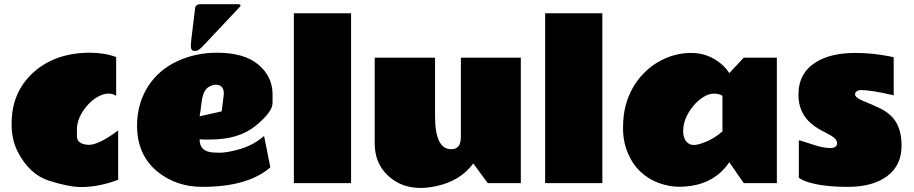

<svg xmlns="http://www.w3.org/2000/svg" viewBox="-20 -886 4423 929"><path d="M409.2 -185.1Q458.5 -185.1 551.8 -254.9V-16.1Q458.5 19 373.5 19Q313 19 217 -11.7Q121.1 -42.5 64.5 -154.3Q36.1 -210.9 36.1 -287.1Q36.1 -440.4 141.6 -535.6Q247.1 -630.9 416 -630.9Q485.8 -630.9 542 -609.9V-421.9Q528.8 -433.1 504.9 -433.1Q481 -433.1 453.6 -418Q426.3 -402.8 403.8 -377.4Q352.1 -319.3 352.1 -257.8Q352.1 -257.3 352.3 -226.3Q352.5 -195.3 389.6 -187.5Q399.4 -185.5 409.2 -185.1Z M924.3 -847.7Q925.3 -856 931.9 -860.8Q938.5 -865.7 948.2 -865.7H1131.3Q1141.1 -865.7 1143.3 -862.1Q1145.5 -858.4 1140.1 -852.5L971.2 -672.9Q941.9 -641.1 931.6 -640.4Q921.4 -639.6 920.9 -639.6Q903.3 -639.6 903.3 -663.6Q903.3 -664.6 903.3 -665Q903.8 -678.2 905.3 -691.9ZM997.1 -210.9Q997.1 -210.9 970.2 -210.9Q957.5 -210.9 945.8 -211.9Q945.8 -153.8 1007.8 -148.4Q1024.9 -147 1041 -147Q1082.5 -147 1145.3 -166Q1208 -185.1 1257.8 -228L1288.1 -76.2Q1179.2 18.1 959 18.1Q832.5 18.1 741.7 -55.7Q643.1 -136.2 643.1 -278.8Q643.1 -386.2 698.7 -471.7Q750.5 -549.8 838.9 -590.3Q927.2 -630.9 1029.8 -630.9Q1162.6 -630.9 1230.7 -572.8Q1298.8 -514.6 1298.8 -429.7Q1298.8 -429.7 1298.6 -386.7Q1298.3 -343.8 1216.8 -277.3Q1135.3 -210.9 997.1 -210.9ZM1063 -433.1Q1063 -476.1 1022.9 -476.1Q977.1 -471.7 963.4 -428.7Q956.5 -408.2 953.9 -381.1Q951.2 -354 945.8 -323.2L1052.7 -347.2L1062 -421.9Z M1678.7 0H1401.9V-821.8H1678.7Z M2085 -324.2Q2085 -164.1 2162.6 -164.1Q2201.7 -164.1 2208 -202.1Q2210 -213.9 2210 -228V-606.9H2500V0H2339.8L2270 -95.2Q2208 -10.7 2090.8 14.6Q2050.8 23.4 2015.1 23.4Q1922.9 23.4 1859.4 -34.2Q1793 -94.2 1793 -192.9V-606.9H2085Z M2894.5 0H2617.7V-821.8H2894.5Z M3080.1 -54.2Q3041 -90.3 3017.8 -145.8Q2994.6 -201.2 2994.6 -265.1Q2994.6 -329.1 3007.3 -376Q3032.7 -469.2 3096.2 -532.7Q3126.5 -564 3163.6 -585.4Q3239.7 -629.9 3324.5 -629.9Q3409.2 -629.9 3473.1 -573.7Q3493.7 -555.7 3508.8 -532.2L3578.6 -606.9H3738.8V0H3578.6L3508.8 -101.1Q3428.7 17.1 3266.1 17.6Q3265.1 17.6 3263.7 17.6Q3219.7 17.6 3169.4 0Q3119.1 -17.6 3080.1 -54.2ZM3475.6 -422.9Q3458 -433.1 3433.6 -433.1Q3409.2 -433.1 3382.1 -415.8Q3355 -398.4 3333.5 -372.1Q3285.6 -313 3285.6 -252Q3285.6 -209 3312 -191.4Q3322.8 -184.6 3338.4 -184.6Q3358.4 -184.6 3397.5 -200.7Q3436.5 -216.8 3475.6 -250Z M4304.2 -424.8Q4195.8 -450.2 4146.5 -450.2Q4132.3 -450.2 4124.8 -443.8Q4117.2 -437.5 4117.2 -429.7Q4117.2 -413.6 4157.5 -397.2Q4197.8 -380.9 4231.4 -365.2Q4265.1 -349.6 4289.6 -327.1Q4342.3 -278.3 4342.3 -181.9Q4342.3 -85.4 4272.5 -33.7Q4202.6 18.1 4083.5 18.1Q3964.4 18.1 3893.1 -3.9Q3861.8 -13.2 3845.2 -25.9V-207Q3852.1 -206.5 3869.1 -200.7Q3886.2 -194.8 3925.8 -182.4Q3965.3 -169.9 3997.8 -169.9Q4030.3 -169.9 4030.3 -193.8Q4030.3 -212.4 4001 -230Q3987.8 -237.8 3971.2 -246.1Q3902.3 -279.8 3872.8 -324Q3843.3 -368.2 3843.3 -427.7Q3843.3 -533.7 3929.2 -585.9Q4001.5 -629.9 4118.2 -629.9Q4199.7 -629.9 4281.7 -613.8Q4299.3 -610.4 4304.2 -608.9Z"/></svg>

Font: Fz Rammetto One
Style: Regular
Weight: 400
Designer: Vernon Adams
Foundry: Vernon Adams
Version: Vit hóa bi c Thuy @ FontZin.Com